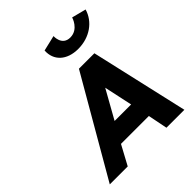

<svg xmlns="http://www.w3.org/2000/svg" viewBox="-299 -1340 1529 1529"><g transform="rotate(-45 465.0 -576.0)"><path d="M773.1 -1152C773.1 -1152 744 -1049 650 -1049C556 -1049 563.1 -1152 563.1 -1152L431.7 -1121C424.8 -1014 501.7 -940 630.7 -940C759.7 -940 862.8 -1014 893.7 -1121ZM696.5 -825H522.5L45 0H247L336.1 -165H650.1L683 0H885ZM615.2 -330H429.2L563.5 -570Z"/></g></svg>

Font: Hussar Wysoki
Style: Obl
Weight: 700
Foundry: Cannot Into Space Fonts
Version: Version 0.92